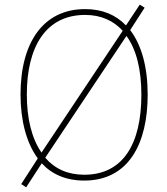

<svg xmlns="http://www.w3.org/2000/svg" viewBox="-20 -764 715 823"><path d="M613 -358C613 -476 587 -571 538 -635L600 -731L579 -744L520 -655C477 -700 419 -725 345 -725C167 -725 68 -584 68 -359C68 -250 92 -153 142 -85L71 25L92 39L159 -64C202 -17 263 10 341 10C533 10 613 -151 613 -358ZM95 -359C95 -563 176 -700 345 -700C412 -700 466 -676 506 -632L158 -110C116 -170 95 -256 95 -359ZM586 -358C586 -148 508 -15 341 -15C270 -15 214 -41 174 -88L522 -610C564 -553 586 -467 586 -358Z"/></svg>

Font: Noto Sans Sinhala SemiCondensed Thin
Style: Regular
Weight: 100
Width: 4
Designer: Jelle Bosma - Monotype Design Team
Foundry: Monotype Imaging Inc.
Version: Version 2.006